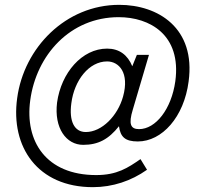

<svg xmlns="http://www.w3.org/2000/svg" viewBox="-20 -664 827 794"><path d="M588 38 561 -6C509 30 464 60 378 60C170 60 82 -80 105 -249C130 -436 270 -593 471 -593C599 -593 731 -520 705 -328C689 -213 624 -130 555 -130C520 -130 511 -151 529 -210L596 -437H546L527 -390C508 -437 473 -463 423 -463C319 -463 233 -363 216 -240C203 -134 254 -65 324 -65C386 -65 429 -88 472 -142C478 -98 497 -79 550 -79C650 -79 741 -180 760 -327C790 -548 634 -644 473 -644C252 -644 79 -467 51 -258C23 -56 136 110 364 110C446 110 523 84 588 38ZM275 -237C287 -332 348 -410 423 -410C472 -410 516 -363 489 -265C467 -185 401 -118 335 -118C287 -118 265 -163 275 -237Z"/></svg>

Font: United Sans ExtraLight
Style: Italic
Weight: 200
Italic angle: -8°
Designer: Pablo Impallari, Rodrigo Fuenzalida (Modified by Dan O. Williams)
Version: Version 1.000;PS 001.000;hotconv 1.0.88;makeotf.lib2.5.64775